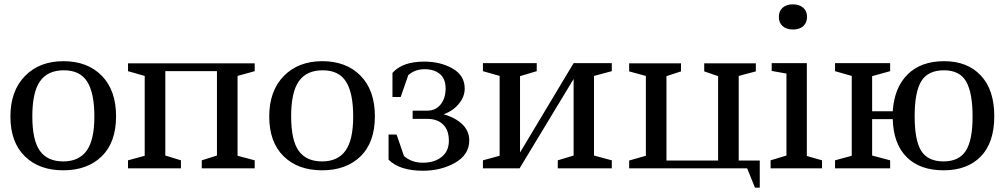

<svg xmlns="http://www.w3.org/2000/svg" viewBox="-20 -776 4618 885"><path d="M415 -239Q415 -347 382 -399.5Q349 -452 274.5 -452Q200 -452 164.5 -401.5Q129 -351 129 -240Q129 -129 164 -80.5Q199 -32 271.5 -32Q344 -32 379.5 -81.5Q415 -131 415 -239ZM28 -239Q28 -357 95 -425.5Q162 -494 272.5 -494Q383 -494 449 -427Q515 -360 515 -240Q515 -120 449 -55.5Q383 9 271.5 9Q160 9 94 -56Q28 -121 28 -239Z M910 0V-37L980 -59V-448H742V-59L814 -37V0H570V-37L647 -58V-426L570 -448V-484H1154V-448L1075 -426V-58L1154 -37V0Z M1608 -239Q1608 -347 1575 -399.5Q1542 -452 1467.5 -452Q1393 -452 1357.5 -401.5Q1322 -351 1322 -240Q1322 -129 1357 -80.5Q1392 -32 1464.5 -32Q1537 -32 1572.5 -81.5Q1608 -131 1608 -239ZM1221 -239Q1221 -357 1288 -425.5Q1355 -494 1465.5 -494Q1576 -494 1642 -427Q1708 -360 1708 -240Q1708 -120 1642 -55.5Q1576 9 1464.5 9Q1353 9 1287 -56Q1221 -121 1221 -239Z M2143 -129Q2143 -63 2078 -26Q2013 11 1930 11Q1822 11 1771 -40V-156H1808L1842 -57Q1877 -26 1929.5 -26Q1982 -26 2015.5 -52.5Q2049 -79 2049 -127.5Q2049 -176 2022.5 -202Q1996 -228 1950 -228H1882V-266H1950Q1988 -266 2011 -294.5Q2034 -323 2034 -368Q2034 -413 2007.5 -435Q1981 -457 1937 -457Q1893 -457 1862 -430L1827 -329H1789V-440Q1835 -492 1935 -492Q2011 -492 2066.5 -460Q2122 -428 2122 -368Q2122 -330 2095 -297.5Q2068 -265 2025 -249Q2079 -234 2111 -203Q2143 -172 2143 -129Z M2551 0V-37L2624 -59V-412L2375 0H2206V-37L2283 -58V-426L2206 -448V-485H2454V-448L2377 -425V-73L2624 -485H2800V-448L2718 -426V-59L2800 -37V0Z M3482 89H3460L3424 0H2880V-36L2957 -58V-426L2880 -447V-484H3119V-447L3052 -425V-36H3290V-425L3226 -447V-484H3464V-447L3385 -426V-36H3482Z M3537 -485H3699V-57L3769 -37V0H3532V-37L3605 -59V-437L3537 -449ZM3570 -698Q3570 -725 3587.5 -740.5Q3605 -756 3634.5 -756Q3664 -756 3682 -740.5Q3700 -725 3700 -698.5Q3700 -672 3683 -656Q3666 -640 3635.5 -640Q3605 -640 3587.5 -655.5Q3570 -671 3570 -698Z M4095 -227H4000V-59L4083 -37V0H3829V-37L3906 -58V-426L3829 -448V-485H4083V-448L4000 -425V-263H4095Q4102 -372 4163.5 -433Q4225 -494 4332 -494Q4439 -494 4501 -428Q4563 -362 4563 -240.5Q4563 -119 4501 -55Q4439 9 4329.5 9Q4220 9 4159 -52Q4098 -113 4095 -227ZM4463 -238.5Q4463 -348 4433.5 -400Q4404 -452 4331 -452Q4258 -452 4227 -402.5Q4196 -353 4196 -240Q4196 -127 4227 -79.5Q4258 -32 4329 -32Q4400 -32 4431.5 -80.5Q4463 -129 4463 -238.5Z"/></svg>

Font: Ledger
Style: Regular
Weight: 400
Designer: Denis Masharov
Foundry: Denis Masharov
Version: 1.001